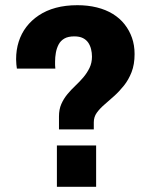

<svg xmlns="http://www.w3.org/2000/svg" viewBox="-20 -719 585 739"><path d="M207 -221V-271Q207 -298 216 -318.5Q225 -339 239.5 -356.5Q254 -374 270.5 -389.5Q287 -405 301 -421.5Q315 -438 324.5 -457.5Q334 -477 334 -501Q334 -516 330.5 -530Q327 -544 319.5 -555Q312 -566 299 -572.5Q286 -579 266 -579Q242 -579 227.5 -570.5Q213 -562 205.5 -547.5Q198 -533 195 -516Q192 -499 192 -482Q192 -475 192 -468.5Q192 -462 193 -455H45Q44 -462 43 -471Q42 -480 42 -491Q42 -527 52 -558.5Q62 -590 81.5 -615.5Q101 -641 129.5 -660Q158 -679 195 -689Q232 -699 278 -699Q318 -699 352.5 -690.5Q387 -682 414 -665.5Q441 -649 459.5 -625.5Q478 -602 488 -573.5Q498 -545 498 -511Q498 -471 486.5 -441.5Q475 -412 457 -389.5Q439 -367 419.5 -349.5Q400 -332 382 -316.5Q364 -301 352.5 -285Q341 -269 341 -248V-221ZM199 0V-159H350V0Z"/></svg>

Font: Archivo SemiCondensed ExtraBold
Style: Regular
Weight: 800
Width: 4
Designer: Hector Gatti
Foundry: Omnibus-Type
Version: Version 2.001